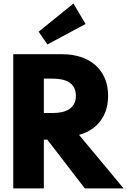

<svg xmlns="http://www.w3.org/2000/svg" viewBox="-20 -1053 711 1073"><path d="M54.1 0V-750H328.2Q382.7 -750 429.5 -735.2Q476.4 -720.5 510.7 -691.1Q545 -661.8 564.5 -618.4Q584.1 -575 584.1 -517.7Q584.1 -474.1 572.5 -438.2Q560.9 -402.3 539.5 -374.8Q518.2 -347.3 488.4 -328.4Q458.6 -309.5 421.8 -299.1L670.9 0H454.1L244.5 -272.3H225V0ZM225 -421.4H273.6Q299.1 -421.4 322.7 -425.9Q346.4 -430.5 364.5 -441.6Q382.7 -452.7 393.4 -471.4Q404.1 -490 404.1 -517.7Q404.1 -545.9 393.4 -564.5Q382.7 -583.2 364.5 -594.1Q346.4 -605 322.7 -609.3Q299.1 -613.6 273.6 -613.6H225ZM390.5 -1033.2 458.2 -919.1 245 -804.5 195.9 -875.9Z"/></svg>

Font: Spartan ExtBd
Style: Regular
Weight: 800
Designer: Matt Bailey, Mirko Velimirovic
Foundry: Matt Bailey
Version: Version 1.005